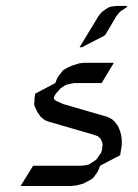

<svg xmlns="http://www.w3.org/2000/svg" viewBox="-20 -622 462 642"><path d="M48.8 0 90.8 -67.9H252.9L268.1 -69.8L276.9 -71.8L285.2 -77.1L298.8 -85.9L303.2 -89.8L312 -103L317.9 -110.8L320.8 -120.1L321.8 -126V-128.9L323.2 -137.2L321.8 -146L316.9 -157.2L308.1 -166L292 -171.9L144 -214.8L129.9 -220.2L116.2 -231L104 -249L96.2 -266.1L94.2 -273.9L95.2 -283.2V-292L98.1 -309.1L165 -344.2L170.9 -359.9L176.8 -369.1L187 -381.8L190.9 -387.2L204.1 -395L221.2 -402.8L245.1 -410.2L261.2 -412.1H360.8L319.8 -344.2H227.1L210.9 -340.8L203.1 -338.9L194.8 -335L182.1 -326.2L178.2 -321.8L167 -309.1L162.1 -300.8L160.2 -294.9V-292L164.1 -287.1L170.9 -283.2L191.9 -273.9L339.8 -231L355 -223.1L363.8 -214.8L374 -201.2L379.9 -188L384.8 -171.9L387.2 -153.8V-137.2L381.8 -103L314.9 -67.9L308.1 -50.8L303.2 -43L293 -28.8L289.1 -24.9L275.9 -17.1L257.8 -7.8L234.9 -2L217.8 0ZM246.1 -463.9 309.1 -567.9 318.8 -580.1 323.2 -584 335.9 -592.8 345.2 -598.1 353 -600.1 369.1 -602.1H404.8L403.8 -598.1L396 -592.8L382.8 -584L378.9 -580.1L369.1 -567.9L333 -506.8L329.1 -502.9L253.9 -463.9Z"/></svg>

Font: Petahja
Style: Italic
Weight: 400
Designer: T. Christopher White
Version: Version 1.1